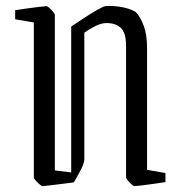

<svg xmlns="http://www.w3.org/2000/svg" viewBox="-20 -629 609 658"><path d="M412 -21V-472Q412 -517 394 -533.5Q376 -550 345 -550Q328 -550 307.5 -540Q287 -530 269 -517V-83Q269 -77 265 -65Q261 -53 250 -34L233 -4Q219 -2 194.5 1Q170 4 149 6.5Q128 9 125 9Q123 9 116 3Q109 -3 102.5 -10Q96 -17 96 -20V-552L32 -563V-594Q45 -596 69 -599.5Q93 -603 114.5 -605.5Q136 -608 140 -608Q142 -608 149 -602Q156 -596 162 -588.5Q168 -581 168 -578V-45L224 -38V-538Q243 -551 267.5 -567Q292 -583 313 -595Q334 -607 341 -608Q366 -610 395.5 -605Q425 -600 445 -588Q462 -570 473 -539.5Q484 -509 484 -465V-47L547 -36V-5Q535 -3 511 0.5Q487 4 465.5 6.5Q444 9 440 9Q438 9 431 3Q424 -3 418 -10.5Q412 -18 412 -21Z"/></svg>

Font: Grenze Gotisch Light
Style: Regular
Weight: 300
Designer: Renata Polastri
Foundry: Omnibus-Type
Version: Version 1.001